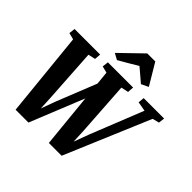

<svg xmlns="http://www.w3.org/2000/svg" viewBox="-242 -1226 1454 1454"><g transform="rotate(45 485.0 -499.0)"><path d="M128 5 59 -680 5.5 -693.5 11.5 -743H285.5L281.5 -692.5L223.5 -679.5L251 -246L259.5 -67L231.5 -69.5L299.5 -255L468 -677.5L539 -672L265.5 5ZM484 5 416 -680 362.5 -693.5 368.5 -743H638.5L635 -692.5L576 -680L604.5 -246L612.5 -67L585.5 -69.5L654 -255L823.5 -680L747 -693.5L751.5 -743H970.5L964.5 -693.5L910.5 -680L621 5ZM355 -830.5 531.5 -1001.5H617.5L719.5 -830.5L662 -803Q636 -825 609.8 -847.8Q583.5 -870.5 557 -892.5Q519.5 -870 481.2 -847.5Q443 -825 405 -803.5Z"/></g></svg>

Font: Merriweather 24pt SemiCondensed Black
Style: Italic
Weight: 900
Width: 4
Italic angle: -7.8°
Designer: Eben Sorkin
Foundry: Eben Sorkin
Version: Version 2.101